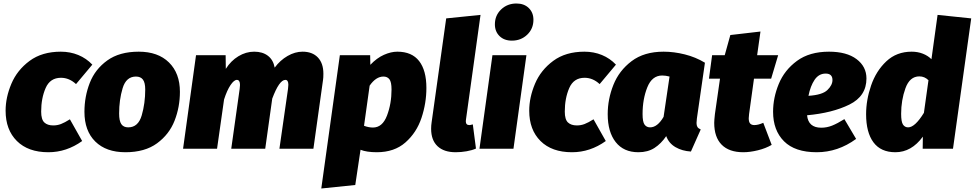

<svg xmlns="http://www.w3.org/2000/svg" viewBox="-20 -849 5564 1096"><path d="M507 -480 414 -369Q375 -405 328 -405Q266 -405 240.5 -346.5Q215 -288 215 -212Q215 -167 233 -150Q251 -133 284 -133Q307 -133 328 -141Q349 -149 379 -168L449 -44Q360 20 256 20Q141 20 76.5 -44Q12 -108 12 -217Q12 -293 45 -371Q78 -449 149 -501.5Q220 -554 327 -554Q381 -554 427 -535Q473 -516 507 -480Z M462 -211Q462 -298 492.5 -376Q523 -454 592.5 -504Q662 -554 772 -554Q882 -554 944.5 -492.5Q1007 -431 1007 -325Q1007 -238 976.5 -160Q946 -82 876.5 -31Q807 20 696 20Q586 20 524 -41Q462 -102 462 -211ZM809 -338Q809 -377 796 -394.5Q783 -412 756 -412Q700 -412 680 -345.5Q660 -279 660 -201Q660 -159 672.5 -140.5Q685 -122 712 -122Q769 -122 789 -190.5Q809 -259 809 -338Z M1826 -428Q1826 -405 1824 -393L1769 0H1575L1624 -341L1626 -365Q1626 -393 1609 -393Q1574 -393 1534 -286L1494 0H1300L1348 -341Q1350 -359 1350 -364Q1350 -393 1332 -393Q1316 -393 1296 -363.5Q1276 -334 1259 -281L1219 0H1025L1099 -534H1268L1269 -456Q1298 -502 1341 -528Q1384 -554 1431 -554Q1479 -554 1509.5 -530.5Q1540 -507 1548 -463Q1579 -505 1621.5 -529.5Q1664 -554 1707 -554Q1763 -554 1794.5 -521Q1826 -488 1826 -428Z M1920 -534H2093L2094 -479Q2131 -518 2171.5 -536Q2212 -554 2248 -554Q2331 -554 2372.5 -500.5Q2414 -447 2414 -347Q2414 -260 2386 -176Q2358 -92 2294.5 -36Q2231 20 2131 20Q2073 20 2038 6L2008 207L1814 227ZM2215 -338Q2215 -381 2203 -396.5Q2191 -412 2169 -412Q2126 -412 2090 -360L2058 -131Q2084 -121 2109 -121Q2163 -121 2189 -189Q2215 -257 2215 -338Z M2640 -167Q2639 -163 2639 -157Q2639 -135 2659 -135Q2665 -135 2679 -139L2697 -1Q2675 9 2643.5 14.5Q2612 20 2581 20Q2514 20 2477.5 -14.5Q2441 -49 2441 -114Q2441 -133 2444 -152L2527 -744L2723 -764Z M2985 -534 2911 0H2717L2791 -534ZM2805 -710Q2805 -761 2840.5 -795Q2876 -829 2928 -829Q2972 -829 2998.5 -803Q3025 -777 3025 -736Q3025 -685 2989.5 -651Q2954 -617 2902 -617Q2858 -617 2831.5 -643Q2805 -669 2805 -710Z M3496 -480 3403 -369Q3364 -405 3317 -405Q3255 -405 3229.5 -346.5Q3204 -288 3204 -212Q3204 -167 3222 -150Q3240 -133 3273 -133Q3296 -133 3317 -141Q3338 -149 3368 -168L3438 -44Q3349 20 3245 20Q3130 20 3065.5 -44Q3001 -108 3001 -217Q3001 -293 3034 -371Q3067 -449 3138 -501.5Q3209 -554 3316 -554Q3370 -554 3416 -535Q3462 -516 3496 -480Z M4004 -491 3958 -172Q3956 -152 3956 -147Q3956 -133 3961 -124.5Q3966 -116 3980 -110L3924 16Q3874 13 3836 -9Q3798 -31 3783 -72Q3754 -29 3716 -4.5Q3678 20 3624 20Q3540 20 3494.5 -38Q3449 -96 3449 -197Q3449 -283 3481.5 -364.5Q3514 -446 3585.5 -500Q3657 -554 3768 -554Q3827 -554 3889 -538.5Q3951 -523 4004 -491ZM3648 -198Q3648 -153 3659.5 -137.5Q3671 -122 3691 -122Q3733 -122 3768 -182L3802 -412Q3780 -418 3760 -418Q3702 -418 3675 -350.5Q3648 -283 3648 -198Z M4337 -148 4385 -22Q4351 -2 4306 9Q4261 20 4223 20Q4142 20 4099.5 -23Q4057 -66 4057 -148Q4057 -162 4061 -198L4090 -400H4027L4045 -534H4117L4149 -649L4321 -669L4302 -534H4422L4382 -400H4284L4256 -198Q4254 -180 4254 -174Q4254 -153 4262 -144Q4270 -135 4286 -135Q4308 -135 4337 -148Z M4587 -191Q4594 -120 4668 -120Q4700 -120 4730 -132Q4760 -144 4800 -169L4867 -56Q4763 20 4642 20Q4518 20 4455.5 -42.5Q4393 -105 4393 -211Q4393 -291 4425.5 -370Q4458 -449 4529.5 -501.5Q4601 -554 4712 -554Q4813 -554 4869.5 -511.5Q4926 -469 4926 -401Q4926 -300 4828.5 -252Q4731 -204 4587 -191ZM4732 -392Q4732 -429 4693 -429Q4654 -429 4630 -393.5Q4606 -358 4595 -302Q4674 -307 4703 -335Q4732 -363 4732 -392Z M5524 -744 5420 0H5247L5248 -69Q5183 20 5091 20Q5008 20 4966 -36.5Q4924 -93 4924 -197Q4924 -278 4952.5 -361Q4981 -444 5039.5 -499Q5098 -554 5184 -554Q5219 -554 5248 -542.5Q5277 -531 5297 -511L5332 -764ZM5124 -199Q5124 -154 5134.5 -138Q5145 -122 5164 -122Q5203 -122 5254 -205L5280 -391Q5258 -413 5228 -413Q5173 -413 5148.5 -345Q5124 -277 5124 -199Z"/></svg>

Font: Fira Sans Black
Style: Italic
Weight: 900
Italic angle: -8°
Designer: Carrois Corporate & Edenspiekermann AG
Foundry: Carrois Corporate GbR & Edenspiekermann AG
Version: Version 4.203